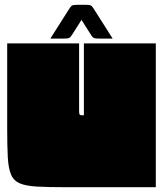

<svg xmlns="http://www.w3.org/2000/svg" viewBox="-20 -781 680 801"><path d="M630 0H255Q182 0 135.5 -2.5Q89 -5 63 -16Q37 -27 26 -53Q15 -79 12.5 -125.5Q10 -172 10 -245V-600H310V-320Q310 -308 311.5 -304.5Q313 -301 320 -300H330V-600H630ZM450 -620H401Q385 -620 377.5 -621Q370 -622 365.5 -627.5Q361 -633 353 -646L320 -698L287 -646Q279 -633 274.5 -627.5Q270 -622 262.5 -621Q255 -620 239 -620H190L263 -735Q271 -748 275.5 -753.5Q280 -759 287.5 -760Q295 -761 311 -761H329Q345 -761 352.5 -760Q360 -759 364.5 -753.5Q369 -748 377 -735Z"/></svg>

Font: Badeen Display
Style: Regular
Weight: 400
Version: Version 1.000; ttfautohint (v1.8.4.7-5d5b)